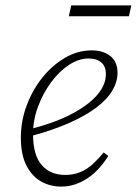

<svg xmlns="http://www.w3.org/2000/svg" viewBox="-20 -676 505 709"><path d="M206 13Q165 13 131.5 -6Q98 -25 77.5 -65Q57 -105 57 -168Q57 -229 78.5 -286.5Q100 -344 136.5 -389.5Q173 -435 220 -462.5Q267 -490 319 -490Q361 -490 387.5 -469Q414 -448 414 -407Q414 -374 394.5 -341Q375 -308 334 -277.5Q293 -247 231 -220Q169 -193 85 -171L82 -197Q180 -221 243.5 -254.5Q307 -288 339 -325.5Q371 -363 371 -402Q371 -431 354 -445.5Q337 -460 307 -460Q271 -460 235 -436.5Q199 -413 169 -372.5Q139 -332 120.5 -282.5Q102 -233 102 -181Q102 -103 134 -66.5Q166 -30 221 -30Q251 -30 276.5 -40.5Q302 -51 323 -70.5Q344 -90 363 -113L380 -100Q364 -75 345.5 -54.5Q327 -34 305 -19Q283 -4 258.5 4.5Q234 13 206 13ZM234 -616 243 -656H465L456 -616Z"/></svg>

Font: Source Serif 4 18pt Light
Style: Italic
Weight: 300
Italic angle: -12°
Designer: Frank Grießhammer
Foundry: Adobe Systems Incorporated
Version: Version 4.004;hotconv 1.0.116;makeotfexe 2.5.65601